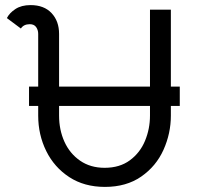

<svg xmlns="http://www.w3.org/2000/svg" viewBox="-20 -721 773 754"><path d="M686 -305H651V-267Q651 -197 622 -132.5Q593 -68 534.5 -27.5Q476 13 392 13Q311 13 252 -25.5Q193 -64 161.5 -128Q130 -192 130 -267V-305H94V-381H130V-588Q130 -603 122 -614.5Q114 -626 97 -626Q73 -626 62 -609L7 -650Q17 -670 40.5 -685.5Q64 -701 100 -701Q153 -701 182.5 -669.5Q212 -638 212 -588V-381H569V-683H651V-381H686ZM569 -305H212V-267Q212 -211 233 -164.5Q254 -118 294.5 -90Q335 -62 391 -62Q450 -62 490 -91.5Q530 -121 549.5 -168Q569 -215 569 -267Z"/></svg>

Font: Bellota
Style: Bold
Weight: 700
Designer: Kemie Guaida
Foundry: Kemie Guaida
Version: Version 4.001